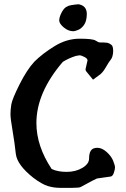

<svg xmlns="http://www.w3.org/2000/svg" viewBox="-20 -859 593 904"><path d="M363.8 -835Q388.7 -824.2 388.7 -793Q388.7 -792.5 388.7 -792Q388.2 -759.8 376 -742.2Q363.8 -724.6 348.1 -718.3Q332.5 -711.9 325.7 -711.9Q301.3 -711.9 280 -730Q258.8 -748 258.8 -762.7Q258.8 -777.3 269 -797.9Q279.3 -818.4 291 -825.7Q302.7 -833 314.9 -834.7Q327.1 -836.4 335 -837.6Q342.8 -838.9 348.4 -838.9Q354 -838.9 363.8 -835ZM484.9 -657.7Q484.9 -657.7 489.7 -656.2Q494.6 -655.3 504.4 -647.9Q512.7 -641.6 512.7 -620.6Q512.7 -617.7 512.7 -614.3V-613.8Q510.7 -589.4 502 -578.9Q493.2 -568.4 477.5 -541Q461.9 -513.7 443.8 -502.9L418 -483.9L385.3 -523.9L384.3 -525.4Q382.8 -529.3 382.8 -533.7L392.1 -574.7Q392.1 -583.5 377 -591.1Q361.8 -598.6 354.5 -598.6L337.4 -595.7Q305.2 -585.9 275.9 -567.9Q151.4 -422.9 151.4 -279.8Q151.4 -171.4 223.1 -63.5Q251 -49.8 293.7 -49.8Q336.4 -49.8 367.9 -68.6Q399.4 -87.4 399.4 -112.5Q399.4 -137.7 408.2 -150.4Q417 -163.1 438.5 -163.1Q460 -163.1 481.9 -143.6Q503.9 -124 512.7 -102.1Q521.5 -80.1 521.5 -70.8Q521.5 -61.5 516.1 -45.4Q510.7 -29.3 501 -27.8Q468.8 -23.4 436.5 -18.6Q428.7 -16.1 359.9 21.5Q353 25.4 321 25.4Q289.1 25.4 261.2 25.4Q233.4 25.4 205.6 17.1Q177.7 8.8 136.2 -22.5Q60.1 -83 54.4 -135.3Q48.8 -187.5 39.1 -244.1Q29.3 -300.8 29.3 -321.3Q29.3 -341.8 33.2 -366.9Q37.1 -392.1 71.8 -461.2Q106.4 -530.3 141.6 -568.4Q179.7 -606.4 236.8 -641.6Q293.9 -676.8 355.2 -676.8Q416.5 -676.8 429.9 -668Q443.4 -659.2 450.2 -659.2H463.9Z"/></svg>

Font: Drukaatie burti
Style: Demi
Weight: 600
Version: Version 0.14